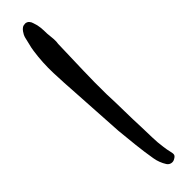

<svg xmlns="http://www.w3.org/2000/svg" viewBox="-271 -753 723 723"><g transform="rotate(-45 90.0 -392.0)"><path d="M128 -631Q126 -560 124 -495Q122 -430 123 -367Q125 -322 125.5 -277Q126 -232 128 -188Q129 -160 129.5 -132Q130 -104 134 -77Q136 -60 140 -44Q143 -33 141.5 -27Q140 -21 131 -16Q122 -10 112 -12Q102 -14 96 -23Q89 -34 84 -47Q79 -60 77 -73Q70 -114 65.5 -156Q61 -198 57 -239Q54 -293 50.5 -346.5Q47 -400 44 -454Q40 -510 38 -565.5Q36 -621 44 -677Q46 -692 50 -706.5Q54 -721 57 -736Q60 -747 68 -758Q73 -765 79 -769Q85 -773 95 -773Q104 -772 109.5 -766Q115 -760 117 -752Q123 -736 124.5 -720.5Q126 -705 126 -688Q128 -672 129 -656.5Q130 -641 128 -631Z"/></g></svg>

Font: Delicious Handrawn
Style: Regular
Weight: 400
Designer: Agung Rohmat
Foundry: Agung Rohmat
Version: Version 1.002; ttfautohint (v1.8.4.7-5d5b);gftools[0.9.27]